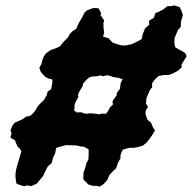

<svg xmlns="http://www.w3.org/2000/svg" viewBox="-20 -686 717 717"><path d="M52 4 41 -1 38 -23V-39L40 -52L47 -78L52 -94L60 -122L54 -131L46 -138L40 -151L36 -162L19 -172L23 -189L19 -199L26 -216L35 -228L48 -233L64 -241L77 -250L94 -254L108 -268L122 -290L131 -300L143 -311L154 -329L158 -344L171 -353L175 -373L176 -389L164 -392L152 -397L141 -407L131 -420L127 -434L134 -445L138 -461L143 -474L152 -487L169 -499L189 -506L204 -513L215 -527L235 -548L239 -557L249 -568L265 -579L274 -600L288 -623L295 -638L304 -647L325 -655L331 -656H341L349 -654L358 -636L355 -631L362 -620L369 -610L366 -599L367 -579L369 -566L365 -549L386 -543L389 -539L397 -531L402 -526L431 -517L448 -516L472 -521L493 -531L509 -540L513 -558L522 -581L537 -593V-609L555 -620L560 -637L575 -643L590 -651L605 -663H621L629 -666L650 -660L656 -650L663 -630L656 -606L655 -586L644 -573L632 -544L631 -525L634 -510L645 -503L664 -493L673 -486L677 -476L658 -445V-434L645 -422L626 -412L610 -406H591L572 -402L559 -390L548 -375V-360L540 -350L527 -320L525 -299L533 -287L525 -275L523 -261L530 -241L533 -237L544 -228L547 -220L552 -209L559 -199L548 -181L538 -167L526 -152L513 -142L496 -137L480 -134H463L438 -127L430 -107V-95L420 -77L414 -58L403 -48L389 -33L380 -13L364 4L351 11L343 8H327L310 3L297 -10L291 -17L292 -42L299 -61L302 -75L310 -90L311 -106V-128L294 -138L281 -139L265 -143L226 -144L190 -134L186 -114L178 -97L173 -77L158 -64L146 -40L141 -29L133 -19L117 0L97 9L80 6L71 10ZM352 -259 359 -262 376 -261 384 -272 391 -285 402 -296 400 -307 406 -317 416 -330V-339L428 -354L429 -364L431 -377L438 -390L424 -395L411 -397L400 -399L394 -402L380 -405L363 -401L356 -405L347 -402L338 -401L322 -400L312 -396L300 -385L290 -373L289 -365L275 -342L271 -330L273 -324L266 -312L259 -298L258 -283L257 -273L268 -266L282 -267L300 -261L318 -263L338 -261Z"/></svg>

Font: Winky Rough SemiBold
Style: Italic
Weight: 600
Italic angle: -8.97852°
Designer: Simon Atzbach
Foundry: typofactur
Version: Version 1.206; ttfautohint (v1.8.4.7-5d5b)